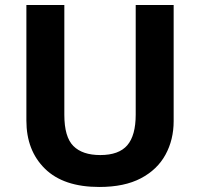

<svg xmlns="http://www.w3.org/2000/svg" viewBox="-20 -734 796 764"><path d="M671 -252Q671 -178 638.5 -118.5Q606 -59 540.5 -24.5Q475 10 375 10Q233 10 159 -62.5Q85 -135 85 -254V-714H236V-277Q236 -189 272 -153Q308 -117 379 -117Q453 -117 486.5 -156Q520 -195 520 -278V-714H671Z"/></svg>

Font: Noto Sans Sora Sompeng
Style: Bold
Weight: 700
Designer: Monotype Design Team. David Williams.
Foundry: Monotype Imaging Inc.
Version: Version 2.101